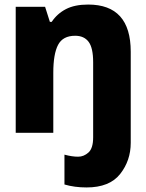

<svg xmlns="http://www.w3.org/2000/svg" viewBox="-20 -583 640 843"><path d="M360 240Q461 240 507.5 181Q554 122 554 44V-356Q554 -563 367 -563Q308 -563 269.5 -543Q231 -523 207 -487H199L178 -553H49V0H214V-264Q214 -346 235 -386Q256 -426 310 -426Q349 -426 369 -399.5Q389 -373 389 -310V20Q389 68 368.5 86.5Q348 105 323 105Q296 105 263 96V227Q307 240 360 240Z"/></svg>

Font: Noto Sans Mono UI ExtraBold
Style: Regular
Weight: 800
Designer: Monotype Design team
Foundry: Monotype Imaging Inc.
Version: 1.000